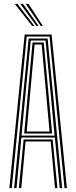

<svg xmlns="http://www.w3.org/2000/svg" viewBox="-20 -980 397 1000"><path d="M28.8 0 108.5 -800H248.8L328.5 0H316L238 -789.8H119.2L41.2 0ZM78.2 0 103 -253.5H254.2L279 0H266.5L244 -243.2H113.2L90.8 0ZM53.5 0 129.2 -779.2H228L303.8 0H291.2L265.8 -263.5H91.5L66 0ZM92 -273.8H264.2L243 -500.8L217.2 -768.8H140L113.8 -500.8ZM106 -284.5 125.8 -500.8 149.5 -758.8H207.8L231.8 -500.8L251.5 -284.5ZM119.2 -295H238L219.5 -500.8L197 -748.2H160.2L137.8 -500.8ZM147.5 -845 56.8 -959.8H71.2L159 -845ZM169.8 -845 85.5 -959.8H100L181 -845ZM192 -845 114 -959.8H128.5L203.2 -845Z"/></svg>

Font: Big Shoulders Inline Text Thin Light
Style: Regular
Weight: 300
Version: Version 2.002